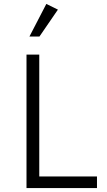

<svg xmlns="http://www.w3.org/2000/svg" viewBox="-20 -958 546 978"><path d="M474 -59V0H115V-680H180V-59ZM181 -772H130L216 -938L275 -909Z"/></svg>

Font: Inria Sans Light
Style: Regular
Weight: 300
Designer: Black Foundry Team
Foundry: Black Foundry
Version: Version 1.2; ttfautohint (v1.8.3)